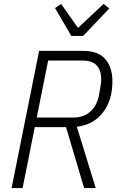

<svg xmlns="http://www.w3.org/2000/svg" viewBox="-20 -957 613 977"><path d="M95 0H39L179 -698H403Q481 -698 516.5 -655.5Q552 -613 552 -544Q552 -446 503.5 -384Q455 -322 371 -312L467 0H408L316 -310H157ZM353 -359Q406 -359 439.5 -389Q473 -419 483 -470Q487 -489 489 -502.5Q491 -516 492.5 -525.5Q494 -535 494.5 -542Q495 -549 495 -556Q495 -597 473 -623Q451 -649 398 -649H225L167 -359ZM343 -774 260 -916 291 -937 377 -815 507 -937 536 -914 403 -774Z"/></svg>

Font: IBM Plex Sans Cond Light
Style: Italic
Weight: 300
Width: 3
Italic angle: -11°
Designer: Mike Abbink, Paul van der Laan, Pieter van Rosmalen
Foundry: Bold Monday
Version: Version 1.3